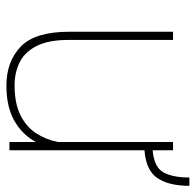

<svg xmlns="http://www.w3.org/2000/svg" viewBox="-26 -596 631 620"><g transform="rotate(90 290.0 -285.5)"><path d="M552.7 -581.1H579.6Q579.6 -515.1 554.7 -478Q529.8 -440.9 464.8 -436V0H438V-85.4Q414.6 -41.5 369.6 -15.9Q324.7 9.8 255.9 9.8Q178.2 9.8 130.1 -36.4Q82 -82.5 82 -192.9V-528.3H108.4V-191.9Q108.4 -127.4 127.4 -88.9Q146.5 -50.3 179.7 -33.4Q212.9 -16.6 254.9 -16.6Q313.5 -16.6 351.6 -35.6Q389.6 -54.7 410.2 -86.7Q430.7 -118.7 438 -156.7V-528.3H464.8V-462.4Q520 -467.3 536.4 -497.8Q552.7 -528.3 552.7 -581.1Z"/></g></svg>

Font: Vazirmatn RD UI Thin
Style: Regular
Weight: 100
Designer: Saber Rastikerdar
Foundry: Saber Rastikerdar
Version: Version 33.003